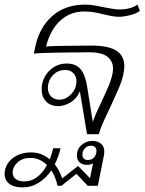

<svg xmlns="http://www.w3.org/2000/svg" viewBox="-80 -583 628 834"><path d="M460 -296Q460 -278 456 -262Q450 -233 437.5 -203.5Q425 -174 400 -120Q385 -89 370.5 -57Q356 -25 349 0H298L267 -186Q253 -154 226 -138Q199 -122 173 -122Q139 -122 120 -142.5Q101 -163 101 -194Q101 -241 132.5 -274Q164 -307 210 -307Q249 -307 269.5 -283Q290 -259 298 -210L323 -53Q330 -77 359 -137Q381 -184 392.5 -211.5Q404 -239 409 -264Q411 -278 411 -285Q411 -318 386 -337Q361 -356 309 -356Q262 -356 173 -354.5Q84 -353 67 -350L73 -379Q90 -462 146 -512.5Q202 -563 291 -563Q318 -563 374 -551Q383 -549 404.5 -545.5Q426 -542 439 -542Q488 -542 517 -563L528 -536Q513 -524 484.5 -517Q456 -510 438 -510Q423 -510 406 -513Q389 -516 373 -520Q346 -527 327 -530Q308 -533 284 -533Q226 -533 182.5 -494Q139 -455 120 -381Q137 -383 206.5 -384Q276 -385 316 -385Q392 -385 426 -362.5Q460 -340 460 -296ZM252 -230Q252 -251 239 -265Q226 -279 204 -279Q170 -279 149 -255.5Q128 -232 128 -200Q128 -178 142 -164Q156 -150 178 -150Q206 -150 229 -174Q252 -198 252 -230ZM373 75Q373 84 372 89L345 224H301L252 172L187 224H170Q162 187 143 157Q120 191 88 211Q56 231 18 231Q-20 231 -40 215Q-60 199 -60 172Q-60 149 -47 128Q-34 107 -7.5 93Q19 79 55 79Q100 79 136 109Q145 87 151 61H183Q175 96 158 131Q179 158 190 192L259 138L311 191L324 127Q312 133 298 133Q277 133 265.5 122Q254 111 254 93Q254 64 274.5 46.5Q295 29 321 29Q344 29 358.5 41Q373 53 373 75ZM339 72Q339 62 333 56Q327 50 315 50Q299 50 288.5 61.5Q278 73 278 90Q278 100 284 106Q290 112 302 112Q319 112 329 100.5Q339 89 339 72ZM124 134Q93 103 52 103Q17 103 -4 122.5Q-25 142 -25 167Q-25 184 -12 194.5Q1 205 25 205Q85 205 124 134Z"/></svg>

Font: Taviraj ExtraLight
Style: Italic
Weight: 275
Italic angle: -12°
Designer: Katatrad Team
Foundry: CadsonDemak
Version: Version 1.001